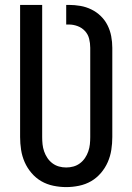

<svg xmlns="http://www.w3.org/2000/svg" viewBox="-20 -755 540 783"><path d="M250 8Q224 8 197.5 2.5Q171 -3 148.5 -16Q126 -29 108.5 -49.5Q91 -70 80.5 -94Q70 -118 66 -144Q62 -170 62 -196V-735H152V-196Q152 -181 153.5 -166.5Q155 -152 160 -137.5Q165 -123 173.5 -110.5Q182 -98 194 -89Q206 -80 220.5 -76Q235 -72 250 -72Q265 -72 279.5 -76Q294 -80 306 -89Q318 -98 326.5 -110.5Q335 -123 340 -137.5Q345 -152 346.5 -166.5Q348 -181 348 -196V-560Q348 -579 343.5 -597Q339 -615 326.5 -628.5Q314 -642 296.5 -648.5Q279 -655 261 -655H250V-735H261Q284 -735 307.5 -731Q331 -727 352.5 -716.5Q374 -706 391 -689.5Q408 -673 418.5 -652Q429 -631 433.5 -607.5Q438 -584 438 -560V-196Q438 -170 434 -144Q430 -118 419.5 -94Q409 -70 391.5 -49.5Q374 -29 351.5 -16Q329 -3 302.5 2.5Q276 8 250 8Z"/></svg>

Font: Iosevka Curly Medium
Style: Regular
Weight: 500
Monospace: yes
Designer: Belleve Invis
Foundry: Belleve Invis
Version: Version 22.1.2; ttfautohint (v1.8.4)